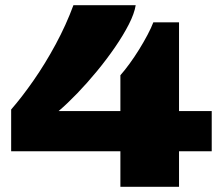

<svg xmlns="http://www.w3.org/2000/svg" viewBox="-20 -720 859 740"><path d="M444 0V-137H23V-298Q64 -345 109 -409.5Q154 -474 194.5 -549Q235 -624 263 -700H503Q498 -668 476.5 -626Q455 -584 423 -537.5Q391 -491 353.5 -445.5Q316 -400 278 -360.5Q240 -321 206 -292H444V-430Q460 -448 479 -474Q498 -500 516 -529Q534 -558 548.5 -585.5Q563 -613 571 -634H670V-292H796V-137H670V0Z"/></svg>

Font: Archivo SemiBold Expanded Black
Style: Regular
Weight: 900
Width: 7
Version: Version 2.001